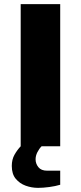

<svg xmlns="http://www.w3.org/2000/svg" viewBox="-20 -707 391 928"><path d="M164 201Q133 201 104 190.5Q75 180 56 157Q37 134 37 95Q37 64 50 41Q63 18 80 0V-687H271V0H181Q169 12 160.5 29Q152 46 152 63Q152 84 165.5 101Q179 118 208 118H271V186Q248 193 218 197Q188 201 164 201Z"/></svg>

Font: Archivo SemiExpanded ExtraBold
Style: Regular
Weight: 800
Width: 6
Designer: Hector Gatti
Foundry: Omnibus-Type
Version: Version 2.001; ttfautohint (v1.8.3)